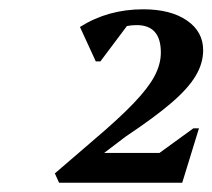

<svg xmlns="http://www.w3.org/2000/svg" viewBox="-20 -797 457 413"><path d="M107 -404 98 -424 184 -498Q237 -543 268 -575.5Q299 -608 312.5 -633.5Q326 -659 326 -684Q326 -743 274 -743Q263 -743 253 -741L196 -665H186L152 -739Q212 -777 288 -777Q347 -777 382 -753Q417 -729 417 -689Q417 -661 401 -634Q385 -607 349 -576Q313 -545 250 -503L204 -468H323L396 -521H408L372 -404Z"/></svg>

Font: Platypi Medium
Style: Italic
Weight: 500
Italic angle: -13°
Designer: David Sargent
Foundry: Bolt Cutter Type
Version: Version 1.200; ttfautohint (v1.8.4.7-5d5b)